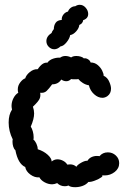

<svg xmlns="http://www.w3.org/2000/svg" viewBox="-20 -779 558 799"><path d="M293 0Q273 0 265 -7Q258 -4 250 -4Q231 -4 218 -17Q206 -12 197 -12Q181 -12 165.5 -20.5Q150 -29 144 -41Q125 -39 106.5 -52.5Q88 -66 85 -84Q55 -97 44 -154Q38 -159 35 -169Q32 -179 32 -189Q32 -196 33 -199Q16 -233 16 -269Q16 -302 30 -323Q28 -333 28 -338Q28 -355 36 -370.5Q44 -386 56 -393Q54 -398 54 -407Q54 -423 64.5 -436.5Q75 -450 85 -453Q89 -467 104.5 -479.5Q120 -492 137 -491Q157 -521 177 -518Q186 -530 201.5 -535Q217 -540 230 -539Q240 -546 252 -546Q264 -546 276 -540Q284 -546 298 -546Q308 -546 317 -543Q326 -540 329 -536Q337 -538 346 -532.5Q355 -527 357 -519Q374 -519 386.5 -508.5Q399 -498 405.5 -484.5Q412 -471 411 -464Q428 -456 435 -438Q442 -422 442 -410Q442 -390 427 -379Q417 -372 406 -372Q388 -372 371.5 -387Q355 -402 350 -424Q337 -426 325 -433.5Q313 -441 306 -450Q303 -449 291 -449Q280 -449 276 -450Q267 -441 256 -441Q245 -441 235 -448Q222 -428 197 -428Q184 -410 174 -400.5Q164 -391 147 -393Q148 -390 148 -384Q148 -372 142 -363Q136 -354 128.5 -346.5Q121 -339 117 -335Q122 -320 122 -307Q122 -284 108 -252Q113 -245 116.5 -232.5Q120 -220 120 -208Q120 -201 119 -198Q126 -193 131.5 -181Q137 -169 137 -158Q162 -150 178.5 -135Q195 -120 195 -107Q206 -116 219 -116Q231 -116 242.5 -110Q254 -104 260 -94Q265 -95 272 -95Q287 -95 298 -85Q302 -93 318 -102Q334 -111 344 -110Q350 -120 360.5 -125Q371 -130 383 -130Q391 -130 394 -129Q407 -145 429 -145Q448 -145 462 -132Q476 -119 476 -100Q476 -78 457.5 -63.5Q439 -49 416 -49Q407 -49 403 -50Q411 -48 401.5 -41Q392 -34 375 -27.5Q358 -21 348 -22Q339 -11 324 -5.5Q309 0 293 0ZM232 -586Q219 -574 206 -574Q193 -574 183 -584Q173 -594 173 -608Q173 -628 195 -642Q196 -648 204 -658Q204 -673 211.5 -684Q219 -695 237 -696Q236 -708 243.5 -718Q251 -728 263 -731Q266 -740 274.5 -746.5Q283 -753 293 -753Q302 -759 312 -759Q326 -759 336.5 -747Q347 -735 347 -721Q347 -702 326 -695Q325 -682 310 -675Q309 -662 297 -648.5Q285 -635 272 -633Q270 -619 257 -603Q244 -587 232 -586Z"/></svg>

Font: Pangolin
Style: Regular
Weight: 400
Designer: Kevin Burke
Foundry: Google, Inc.
Version: Version 1.101